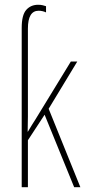

<svg xmlns="http://www.w3.org/2000/svg" viewBox="-20 -785 364 805"><path d="M140 -765Q151 -765 159 -763Q167 -761 173 -759V-733Q158 -740 142 -740Q97 -740 97 -665V-361Q97 -326 97 -296.5Q97 -267 96 -233H97Q107 -250 113.5 -260.5Q120 -271 129 -285L277 -527H304L184 -329L317 0H291L167 -304L97 -197V0H71V-668Q71 -722 90 -743.5Q109 -765 140 -765Z"/></svg>

Font: Noto Sans ExtraCondensed Thin
Style: Regular
Weight: 100
Width: 2
Designer: Monotype Design Team
Foundry: Monotype Imaging Inc.
Version: Version 2.013; ttfautohint (v1.8.4.7-5d5b)